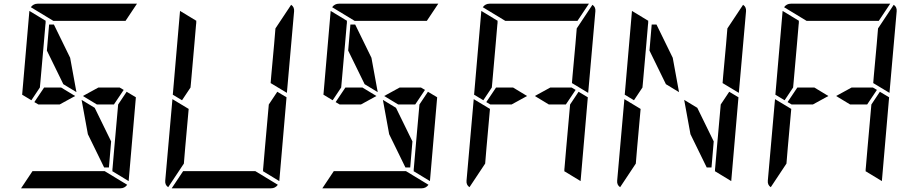

<svg xmlns="http://www.w3.org/2000/svg" viewBox="-20 -1020 4936 1040"><path d="M387 -500 303 -454H208H188L166 -467L219 -546H311ZM628 -546 650 -533 597 -454H505L429 -500L513 -546ZM234 -746 246 -887H272L360 -707L394 -521L323 -564ZM666 -523 716 -493 677 -41Q677 -41 677 -39L588 -93L589 -95V-103L590 -113L599 -218L620 -454ZM269 -907 147 -981Q161 -1000 184 -1000H720Q720 -1000 722 -1000L660 -907H657H626H490H398ZM547 -93 669 -19Q655 0 632 0H96Q96 0 94 0L156 -93H159H190H326H418ZM582 -254 570 -113H544L456 -293L422 -479L493 -436ZM139 -959Q139 -959 139 -961L228 -907L227 -905V-895L226 -887L217 -782L199 -578L196 -546L150 -477L100 -507Z M1482 -523 1532 -493 1493 -41Q1493 -41 1493 -39L1404 -93L1405 -95V-103L1406 -113L1415 -218L1436 -454ZM983 -218 976 -134 891 -6Q873 -18 875 -41L914 -483L1002 -430ZM1557 -994Q1575 -982 1573 -959L1534 -517L1446 -570L1449 -607L1465 -782L1472 -866ZM1363 -93 1485 -19Q1471 0 1448 0H912Q912 0 910 0L972 -93H975H1006H1142H1234ZM955 -959Q955 -959 955 -961L1044 -907L1043 -905V-895L1042 -887L1033 -782L1015 -578L1012 -546L966 -477L916 -507Z M2019 -500 1935 -454H1840H1820L1798 -467L1851 -546H1943ZM2260 -546 2282 -533 2229 -454H2137L2061 -500L2145 -546ZM1866 -746 1878 -887H1904L1992 -707L2026 -521L1955 -564ZM2298 -523 2348 -493 2309 -41Q2309 -41 2309 -39L2220 -93L2221 -95V-103L2222 -113L2231 -218L2252 -454ZM1901 -907 1779 -981Q1793 -1000 1816 -1000H2352Q2352 -1000 2354 -1000L2292 -907H2289H2258H2122H2030ZM2179 -93 2301 -19Q2287 0 2264 0H1728Q1728 0 1726 0L1788 -93H1791H1822H1958H2050ZM2214 -254 2202 -113H2176L2088 -293L2054 -479L2125 -436ZM1771 -959Q1771 -959 1771 -961L1860 -907L1859 -905V-895L1858 -887L1849 -782L1831 -578L1828 -546L1782 -477L1732 -507Z M2835 -500 2751 -454H2656H2636L2614 -467L2667 -546H2759ZM3076 -546 3098 -533 3045 -454H2953L2877 -500L2961 -546ZM3114 -523 3164 -493 3125 -41Q3125 -41 3125 -39L3036 -93L3037 -95V-103L3038 -113L3047 -218L3068 -454ZM2615 -218 2608 -134 2523 -6Q2505 -18 2507 -41L2546 -483L2634 -430ZM3189 -994Q3207 -982 3205 -959L3166 -517L3078 -570L3081 -607L3097 -782L3104 -866ZM2717 -907 2595 -981Q2609 -1000 2632 -1000H3168Q3168 -1000 3170 -1000L3108 -907H3105H3074H2938H2846ZM2587 -959Q2587 -959 2587 -961L2676 -907L2675 -905V-895L2674 -887L2665 -782L2647 -578L2644 -546L2598 -477L2548 -507Z M3498 -746 3510 -887H3536L3624 -707L3658 -521L3587 -564ZM3930 -523 3980 -493 3941 -41Q3941 -41 3941 -39L3852 -93L3853 -95V-103L3854 -113L3863 -218L3884 -454ZM3431 -218 3424 -134 3339 -6Q3321 -18 3323 -41L3362 -483L3450 -430ZM4005 -994Q4023 -982 4021 -959L3982 -517L3894 -570L3897 -607L3913 -782L3920 -866ZM3846 -254 3834 -113H3808L3720 -293L3686 -479L3757 -436ZM3403 -959Q3403 -959 3403 -961L3492 -907L3491 -905V-895L3490 -887L3481 -782L3463 -578L3460 -546L3414 -477L3364 -507Z M4467 -500 4383 -454H4288H4268L4246 -467L4299 -546H4391ZM4708 -546 4730 -533 4677 -454H4585L4509 -500L4593 -546ZM4746 -523 4796 -493 4757 -41Q4757 -41 4757 -39L4668 -93L4669 -95V-103L4670 -113L4679 -218L4700 -454ZM4247 -218 4240 -134 4155 -6Q4137 -18 4139 -41L4178 -483L4266 -430ZM4821 -994Q4839 -982 4837 -959L4798 -517L4710 -570L4713 -607L4729 -782L4736 -866ZM4349 -907 4227 -981Q4241 -1000 4264 -1000H4800Q4800 -1000 4802 -1000L4740 -907H4737H4706H4570H4478ZM4219 -959Q4219 -959 4219 -961L4308 -907L4307 -905V-895L4306 -887L4297 -782L4279 -578L4276 -546L4230 -477L4180 -507Z"/></svg>

Font: DSEG14 Modern
Style: Italic
Weight: 400
Italic angle: -5°
Designer: Keshikan(Twitter:@keshinomi_88pro)
Version: Version 0.46